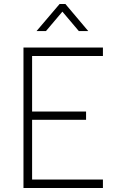

<svg xmlns="http://www.w3.org/2000/svg" viewBox="-20 -937 598 957"><path d="M277 -917H306L420 -782H373L291 -879L209 -782H162ZM97 -700H493V-658H140V-381H409V-340H140V-42H493V0H97Z"/></svg>

Font: Haskoy ExtraLight
Style: Regular
Weight: 200
Designer: Ertekin Erdin
Foundry: Ertekin Erdin
Version: Version 2.000; ttfautohint (v1.8.4.7-5d5b)